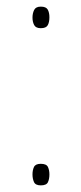

<svg xmlns="http://www.w3.org/2000/svg" viewBox="-20 -552 245 579"><path d="M78 -499Q78 -512 83 -522Q88 -532 103 -532Q119 -532 124 -523Q129 -514 129 -500Q129 -485 124 -476Q119 -467 103 -467Q88 -467 83 -476.5Q78 -486 78 -499ZM78 -26Q78 -39 82.5 -48.5Q87 -58 103 -58Q120 -58 124.5 -48.5Q129 -39 129 -26Q129 -12 124.5 -2.5Q120 7 103 7Q87 7 82.5 -3Q78 -13 78 -26Z"/></svg>

Font: Noto Sans Myanmar SemiCondensed Thin
Style: Regular
Weight: 100
Width: 4
Designer: Monotype Design Team
Foundry: Monotype Imaging Inc.
Version: Version 2.107; ttfautohint (v1.8.4.7-5d5b)